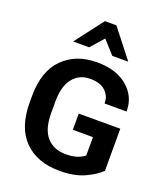

<svg xmlns="http://www.w3.org/2000/svg" viewBox="-177 -1106 1054 1236"><g transform="rotate(20 350.5 -488.0)"><path d="M48.6 -333.3Q48.6 -162.8 136.8 -74.2Q225.1 14.4 379.4 14.4Q479.5 14.4 548.5 -17.2Q617.4 -48.8 654.5 -86.4V-374.5H369.9V-263.4H507.6V-136.7Q479.7 -117.2 450.3 -108.5Q420.9 -99.9 379.6 -99.9Q297.4 -99.9 249.6 -153.1Q201.9 -206.3 201.9 -317.6V-393.3Q201.9 -502.2 246.2 -556.3Q290.5 -610.4 363.8 -610.4Q433.3 -610.4 468.5 -577Q503.7 -543.7 503.7 -497.8V-492.4H654.3V-499.3Q653.6 -596.2 577.3 -660.8Q501 -725.3 369.4 -725.3Q224.9 -725.3 136.7 -636.7Q48.6 -548.1 48.6 -377.7ZM403.3 -991.5H324.7L177 -798.3H286.9L365 -887.2L446 -797.4L554.9 -797.9Z"/></g></svg>

Font: Roboto Flex
Style: Regular
Weight: 400
Designer: Berlow after Robertson
Foundry: Google
Version: Version 3.200;gftools[0.9.32]